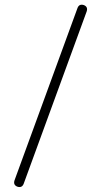

<svg xmlns="http://www.w3.org/2000/svg" viewBox="-20 -660 425 795"><path d="M52 113Q34 106 40 87L301 -627Q308 -645 327 -639Q345 -632 339 -613L78 101Q71 119 52 113Z"/></svg>

Font: Hoogli Light
Style: Regular
Weight: 300
Designer: Anand Singh Naorem
Foundry: Brand New Type
Version: Version 1.00 b007